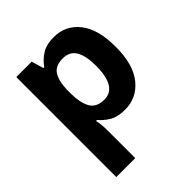

<svg xmlns="http://www.w3.org/2000/svg" viewBox="-217 -692 1067 1067"><g transform="rotate(-45 316.5 -158.0)"><path d="M382 -556Q474 -556 531 -484.5Q588 -413 588 -274Q588 -135 529 -62.5Q470 10 378 10Q319 10 284 -11.5Q249 -33 227 -60H219Q223 -41 225 -20.5Q227 0 227 20V240H78V-546H199L220 -475H227Q249 -508 286 -532Q323 -556 382 -556ZM334 -437Q276 -437 252.5 -401Q229 -365 227 -291V-275Q227 -196 250.5 -153.5Q274 -111 336 -111Q370 -111 392 -130Q414 -149 425 -186Q436 -223 436 -276Q436 -356 411.5 -396.5Q387 -437 334 -437Z"/></g></svg>

Font: Noto Sans Gunjala Gondi
Style: Regular
Weight: 400
Designer: Ek Type
Foundry: Ek Type
Version: Version 1.004